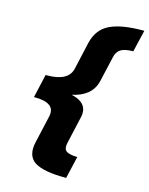

<svg xmlns="http://www.w3.org/2000/svg" viewBox="-129 -795 807 1041"><g transform="rotate(15 274.5 -274.0)"><path d="M338 -171 304 -21Q296 13 310.5 26Q325 39 368 41H375L346 166H338Q220 166 168 134Q118 101 136 22L171 -132Q180 -174 153 -193Q126 -212 71 -212H64L94 -344H101Q221 -344 238 -418L273 -573Q292 -652 357 -683Q422 -714 541 -714H549L520 -591H513Q471 -590 449.5 -576.5Q428 -563 421 -530L388 -386Q366 -300 258 -277Q358 -255 338 -171Z"/></g></svg>

Font: Passageway
Style: BdIt
Weight: 700
Foundry: Ascender Corporation
Version: Version 1.11